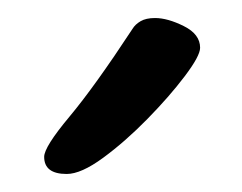

<svg xmlns="http://www.w3.org/2000/svg" viewBox="-20 -730 268 213"><path d="M54 -537Q29 -537 29 -556Q29 -567 57 -600.5Q85 -634 127 -698Q130 -703 136 -706.5Q142 -710 152 -710Q166 -710 184 -701Q202 -692 202 -677Q202 -668 185 -645.5Q168 -623 143.5 -598Q119 -573 94.5 -555Q70 -537 54 -537Z"/></svg>

Font: Solitreo
Style: Regular
Weight: 400
Designer: Nathan Gross, Bryan Kirschen, Binghamton University
Foundry: Eli Heuer
Version: Version 1.100; ttfautohint (v1.8.4.7-5d5b)